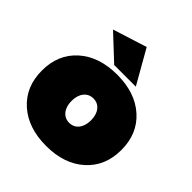

<svg xmlns="http://www.w3.org/2000/svg" viewBox="-212 -923 1073 1073"><g transform="rotate(45 324.0 -386.5)"><path d="M95.7 -69.1Q9.8 -146 9.8 -273.9Q9.8 -401.9 95.7 -478.5Q181.6 -555.2 324.2 -555.2Q466.8 -555.2 552.5 -478.5Q638.2 -401.9 638.2 -273.9Q638.2 -146 552.5 -69.1Q466.8 7.8 324.2 7.8Q181.6 7.8 95.7 -69.1ZM128.9 -716.8 331.1 -780.8 444.8 -581.1H273.9ZM268.3 -341.1Q247.1 -314.9 247.1 -271Q247.1 -227.1 268.3 -200.9Q289.6 -174.8 324.2 -174.8Q358.9 -174.8 379.9 -200.9Q400.9 -227.1 400.9 -271Q400.9 -314.9 379.9 -341.1Q358.9 -367.2 324.2 -367.2Q289.6 -367.2 268.3 -341.1Z"/></g></svg>

Font: Trueno UltraBlack
Style: Regular
Weight: 950
Designer: Julieta Ulanovsky
Foundry: Julieta Ulanovsky
Version: Version 3.001b | FøM Fix